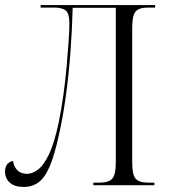

<svg xmlns="http://www.w3.org/2000/svg" viewBox="-20 -734 673 761"><path d="M74 7Q38 7 19 -10Q0 -27 0 -54Q0 -73 9 -83.5Q18 -94 32 -96Q34 -75 48 -60Q62 -45 88 -45Q107 -45 129.5 -61Q152 -77 173.5 -121Q195 -165 213 -250Q223 -299 231 -356Q239 -413 244 -469Q249 -525 252 -570Q255 -615 255 -640Q255 -681 240.5 -692.5Q226 -704 195 -704H141V-714H595V-704H567Q531 -704 517.5 -688.5Q504 -673 504 -624V-90Q504 -42 517.5 -26Q531 -10 569 -10H592V0H350V-10H373Q411 -10 425 -26Q439 -42 439 -90V-703H268Q266 -617 259 -524.5Q252 -432 240 -346.5Q228 -261 213 -197Q196 -119 177 -74.5Q158 -30 133 -11.5Q108 7 74 7Z"/></svg>

Font: Noto Serif Display SemiCondensed Light
Style: Regular
Weight: 300
Width: 4
Designer: Monotype Design Team
Foundry: Monotype Imaging Inc.
Version: Version 2.009